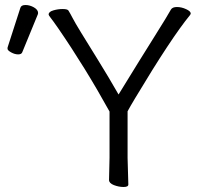

<svg xmlns="http://www.w3.org/2000/svg" viewBox="-20 -737 799 766"><path d="M415 -19 417 -108V-292Q321 -466 211 -626Q190 -656 182 -666Q174 -676 174 -679Q174 -690 192.5 -695.5Q211 -701 230 -701Q249 -701 253 -695Q261 -682 270 -664.5Q279 -647 303.5 -607Q328 -567 370.5 -498.5Q413 -430 453 -360Q542 -505 595.5 -590Q649 -675 662 -699Q668 -709 686 -709Q704 -709 722.5 -700.5Q741 -692 741 -683Q741 -682 739 -678Q664 -587 519 -345Q498 -310 489 -293V-107L492 -1Q492 9 473 9Q454 9 434.5 1.5Q415 -6 415 -19ZM61 -705Q64 -717 81.5 -717Q99 -717 115.5 -707.5Q132 -698 132 -685Q132 -682 131 -680L69 -529Q66 -520 52.5 -520Q39 -520 24.5 -528Q10 -536 10 -542.5Q10 -549 11 -550Z"/></svg>

Font: LXGW WenKai
Style: Regular
Weight: 400
Designer: LXGW / Fontworks Inc.
Foundry: LXGW / Fontworks Inc.
Version: Version 1.520; June 14, 2025